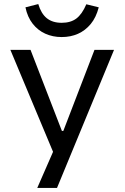

<svg xmlns="http://www.w3.org/2000/svg" viewBox="-20 -743 612 943"><path d="M163 180 257 -35V42L31 -498H130L284 -100H291L444 -498H540L260 180ZM283 -561Q239 -561 202.5 -577.5Q166 -594 140.5 -626.5Q115 -659 105 -707L168 -723Q182 -676 210 -653.5Q238 -631 283 -631Q327 -631 355 -652Q383 -673 404 -722L465 -707Q452 -657 425.5 -625Q399 -593 363 -577Q327 -561 283 -561Z"/></svg>

Font: Nunito Sans 6pt
Style: Regular
Weight: 400
Version: Version 3.101;gftools[0.9.27]